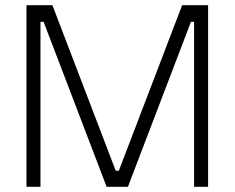

<svg xmlns="http://www.w3.org/2000/svg" viewBox="-20 -720 904 740"><path d="M82 -700V0H136V-636H148L391 0H473L716 -636H728V0H782V-700H682L438 -62H426L182 -700Z"/></svg>

Font: Space Text Light
Style: Regular
Weight: 300
Designer: Florian Karsten (Space Text), Colophon Foundry (Space Mono)
Foundry: Florian Karsten
Version: Version 1.003;PS 001.003;hotconv 1.0.88;makeotf.lib2.5.64775